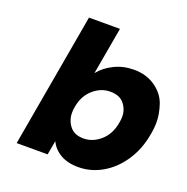

<svg xmlns="http://www.w3.org/2000/svg" viewBox="-132 -864 971 996"><g transform="rotate(20 353.5 -366.0)"><path d="M317 -479Q348 -518 397.5 -542Q447 -566 505 -566Q574 -566 623.5 -531Q673 -496 690 -445Q707 -394 707 -350Q707 -317 700 -280Q685 -194 641 -128.5Q597 -63 535 -27.5Q473 8 404 8Q345 8 305 -15.5Q265 -39 247 -78L233 0H62L192 -740H363ZM526 -280Q530 -299 530 -315Q530 -355 505 -386Q480 -417 428 -417Q377 -417 334.5 -380Q292 -343 281 -279Q278 -261 278 -246Q278 -205 303 -173Q328 -141 379 -141Q430 -141 472.5 -178.5Q515 -216 526 -280Z"/></g></svg>

Font: Fz Poppins
Style: Bold Italic
Weight: 700
Italic angle: -10°
Designer: Ninad Kale (Devanagari), Jonny Pinhorn (Latin)
Foundry: Indian Type Foundry
Version: Vit hóa bi Vntype.Com & FontZin.Com